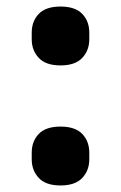

<svg xmlns="http://www.w3.org/2000/svg" viewBox="-20 -556 370 587"><path d="M165 11Q120 11 98.5 -12Q77 -35 77 -69V-89Q77 -124 98.5 -146.5Q120 -169 165 -169Q210 -169 231.5 -146.5Q253 -124 253 -89V-69Q253 -35 231.5 -12Q210 11 165 11ZM165 -356Q120 -356 98.5 -379Q77 -402 77 -436V-456Q77 -491 98.5 -513.5Q120 -536 165 -536Q210 -536 231.5 -513.5Q253 -491 253 -456V-436Q253 -402 231.5 -379Q210 -356 165 -356Z"/></svg>

Font: IBM Plex Sans
Style: Bold
Weight: 700
Designer: Mike Abbink, Paul van der Laan, Pieter van Rosmalen
Foundry: Bold Monday
Version: Version 3.201